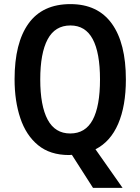

<svg xmlns="http://www.w3.org/2000/svg" viewBox="-20 -745 683 935"><path d="M593 -358Q593 -229 555.5 -142Q518 -55 445 -18L577 170H433L330 9Q322 10 316 10Q224 10 165.5 -38Q107 -86 79 -169.5Q51 -253 51 -359Q51 -536 119 -630.5Q187 -725 323 -725Q456 -725 524.5 -630Q593 -535 593 -358ZM176 -358Q176 -230 212 -162.5Q248 -95 322 -95Q396 -95 431.5 -161.5Q467 -228 467 -358Q467 -488 431.5 -554.5Q396 -621 323 -621Q248 -621 212 -553.5Q176 -486 176 -358Z"/></svg>

Font: Noto Sans Kannada Condensed SemiBold
Style: Regular
Weight: 600
Width: 3
Designer: Jelle Bosma - Monotype Design Team
Foundry: Monotype Imaging Inc.
Version: Version 2.005; ttfautohint (v1.8.4.7-5d5b)